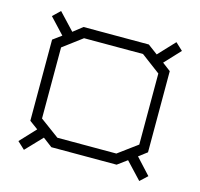

<svg xmlns="http://www.w3.org/2000/svg" viewBox="-86 -651 768 736"><g transform="rotate(15 298.0 -283.0)"><path d="M527 -7 465 -73 427 -45H168L131 -73L69 -8L40 -35L98 -97L64 -122V-444L98 -469L40 -531L69 -559L131 -493L168 -522H427L466 -493L527 -558L556 -531L498 -469L531 -444V-122L498 -97L556 -34ZM491 -424 415 -481H181L105 -424V-142L181 -86H415L491 -142Z"/></g></svg>

Font: Turret Road Light
Style: Regular
Weight: 300
Designer: Noponies
Foundry: Noponies
Version: Version 1.001; ttfautohint (v1.8)